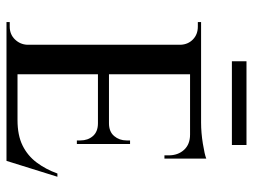

<svg xmlns="http://www.w3.org/2000/svg" viewBox="-114 -666 780 592"><g transform="rotate(90 276.0 -370.0)"><path d="M209 -600V0H118V-600ZM466 -34 473 0H207V-34ZM424 -316V-282H207V-316ZM469 -600V-566H207V-600ZM525 -157 476 0H317L350 -34Q397 -34 428.5 -49.5Q460 -65 481 -93Q502 -121 515 -157ZM424 -284V-217H413V-228Q413 -251 399.5 -266.5Q386 -282 360 -282V-284ZM424 -381V-314H360V-316Q386 -316 399.5 -332Q413 -348 413 -370V-381ZM469 -569V-487H459V-500Q459 -529 442 -547.5Q425 -566 395 -566V-569ZM469 -616V-590L358 -600Q389 -600 423 -605.5Q457 -611 469 -616ZM120 -64 131 0H48V-10Q48 -10 54.5 -10Q61 -10 62 -10Q86 -10 101.5 -26Q117 -42 118 -64ZM120 -537H118Q117 -560 101.5 -575Q86 -590 62 -590Q61 -590 54.5 -590Q48 -590 48 -590V-600H131ZM169 -740H427V-695H169Z"/></g></svg>

Font: Cinzel Medium
Style: Regular
Weight: 500
Designer: Natanael Gama
Version: Version 2.000